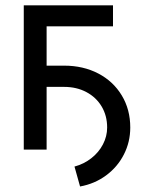

<svg xmlns="http://www.w3.org/2000/svg" viewBox="-20 -550 552 706"><path d="M395.5 -453.1H151.4V-308.6H215.8Q286.1 -308.6 341.3 -279.8Q396.5 -251 427.7 -199.2Q459 -147.5 459 -81.1Q459 -27.8 435.5 18.1Q412.1 64 370.1 95Q328.1 126 274.4 135.7L253.9 62.5Q288.6 53.2 315.9 31.7Q343.3 10.3 358.6 -19.3Q374 -48.8 374 -81.1Q374 -124.5 353.8 -158.4Q333.5 -192.4 297.6 -211.4Q261.7 -230.5 215.8 -230.5H151.4V0H67.4V-530.3H395.5Z"/></svg>

Font: Pretendard JP
Style: Regular
Weight: 400
Designer: Base glyphs from Inter by Rasmus Andersson; Hangeul glyphs from Noto Sans CJK(Source Han Sans) by Jang Soo-young and Kan
Foundry: Kil Hyung-jin
Version: Version 1.309